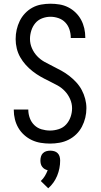

<svg xmlns="http://www.w3.org/2000/svg" viewBox="-20 -763 540 1031"><path d="M249 8Q224 8 199 4Q174 0 151.5 -10.5Q129 -21 110 -38Q91 -55 78.5 -76.5Q66 -98 60 -122.5Q54 -147 54 -172Q54 -173 54 -173.5Q54 -174 54 -175H132Q132 -175 132 -174.5Q132 -174 132 -173Q132 -151 140 -129Q148 -107 164.5 -91Q181 -75 203.5 -68.5Q226 -62 249 -62Q272 -62 295.5 -69.5Q319 -77 335 -94.5Q351 -112 359 -135Q367 -158 367 -182Q367 -207 356.5 -231Q346 -255 328.5 -273.5Q311 -292 288.5 -304.5Q266 -317 243 -328Q220 -339 198 -351.5Q176 -364 155.5 -380Q135 -396 118 -415Q101 -434 88.5 -456Q76 -478 70 -503Q64 -528 64 -553Q64 -579 69.5 -603.5Q75 -628 86 -650.5Q97 -673 114.5 -691.5Q132 -710 154 -722Q176 -734 201 -738.5Q226 -743 251 -743Q276 -743 300 -739Q324 -735 346 -724Q368 -713 386 -695.5Q404 -678 415.5 -656.5Q427 -635 432.5 -611Q438 -587 438 -562Q438 -562 438 -561Q438 -560 438 -559H360Q360 -560 360 -560.5Q360 -561 360 -561Q360 -583 353 -604.5Q346 -626 331 -642Q316 -658 294.5 -665.5Q273 -673 251 -673Q228 -673 206 -664.5Q184 -656 169.5 -638.5Q155 -621 148 -598.5Q141 -576 141 -554Q141 -528 151.5 -504Q162 -480 179.5 -461.5Q197 -443 219.5 -430.5Q242 -418 264.5 -407Q287 -396 309.5 -383.5Q332 -371 352 -355.5Q372 -340 389.5 -321Q407 -302 419 -279.5Q431 -257 437.5 -232Q444 -207 444 -182Q444 -156 438 -131Q432 -106 420 -83Q408 -60 389.5 -42Q371 -24 348 -12.5Q325 -1 299.5 3.5Q274 8 249 8ZM239 248 199 209Q212 197 221 182Q230 167 236 151Q227 149 219.5 144.5Q212 140 206.5 132.5Q201 125 199 116.5Q197 108 197 99Q197 88 200 77.5Q203 67 210.5 59.5Q218 52 228.5 49Q239 46 250 46Q261 46 271.5 49Q282 52 289.5 59.5Q297 67 300 77.5Q303 88 303 99Q303 120 299 140.5Q295 161 287 180.5Q279 200 267 217Q255 234 239 248Z"/></svg>

Font: Zed Sans
Style: Regular
Weight: 400
Designer: Belleve Invis
Foundry: Belleve Invis
Version: Version 1.0.0; ttfautohint (v1.8.4)